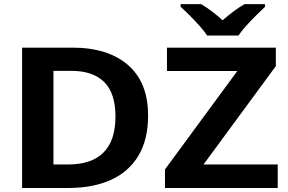

<svg xmlns="http://www.w3.org/2000/svg" viewBox="-20 -934 1429 954"><path d="M1164.6 -757.3H1009.3Q994.6 -779.8 970.9 -806.2Q947.3 -832.5 922.4 -857.4Q897.5 -882.3 877.4 -900.4V-913.6H979.5Q1007.3 -897 1033.2 -877.2Q1059.1 -857.4 1085.9 -833.5Q1114.3 -857.4 1140.9 -877.7Q1167.5 -897.9 1195.3 -913.6H1296.9V-900.4Q1278.3 -882.8 1252.9 -857.7Q1227.5 -832.5 1203.6 -806.2Q1179.7 -779.8 1164.6 -757.3ZM715.8 -359.9Q715.8 -240.2 667.7 -160.2Q619.6 -80.1 530.8 -40Q441.9 0 319.8 0H89.8V-697.3H338.9Q516.6 -697.3 616.2 -610.8Q715.8 -524.4 715.8 -359.9ZM1359.9 -116.7V0H799.8V-92.3L1159.2 -581.1H809.6V-697.3H1350.6V-605.5L991.2 -116.7ZM553.7 -355Q553.7 -471.2 497.6 -526.6Q441.4 -582 334 -582H245.6V-116.7H316.9Q553.7 -116.7 553.7 -355Z"/></svg>

Font: Lunasima
Style: Bold
Weight: 700
Designer: The DocRepair Project, Monotype Design Team
Foundry: Google
Version: Version 2.009